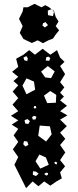

<svg xmlns="http://www.w3.org/2000/svg" viewBox="-20 -965 408 1000"><path d="M75 -67 55 -107 75 -147 47 -187 75 -226 51 -260 75 -294 41 -316 75 -338 37 -362 75 -386 45 -420 75 -454 46 -488 75 -521 50 -543 75 -565 43 -591 75 -617 64 -659 102 -680 132 -704 162 -680 202 -711 242 -680 277 -704 293 -665 316 -643 293 -621 319 -579 293 -537 315 -510 293 -482 313 -462 293 -442 329 -414 293 -386 331 -364 293 -342 328 -308 293 -274 320 -242 293 -210 320 -171 293 -131 319 -99 293 -67 302 -36 274 -20 242 2 210 -20 180 5 150 -20 116 15ZM125 -661 117 -673 102 -665 107 -651 122 -647ZM242 -662 233 -670 221 -667 218 -650 236 -648ZM265 -593 229 -621 194 -592 215 -562 246 -558ZM157 -540 118 -557 97 -519 118 -474 163 -498ZM273 -471 242 -491 209 -467 226 -428 271 -430ZM167 -413 158 -412 155 -406 160 -399 169 -403ZM170 -357 157 -362 147 -355 151 -342 165 -343ZM136 -334 123 -345 108 -339 111 -322 127 -319ZM240 -307 187 -311 179 -258 220 -228 249 -265ZM122 -228 105 -230 101 -214 112 -202 128 -211ZM219 -145 185 -160 165 -125 190 -87 234 -107ZM271 -123 263 -120 266 -112 274 -108 278 -117ZM168 -71 152 -73 151 -55 167 -48 181 -60ZM231 -63 221 -66 210 -59 220 -51 228 -53ZM102 -762 83 -794 98 -829 79 -867 98 -905 102 -927H124L160 -945L196 -927L216 -938L236 -927L248 -917L229 -910L230 -886L256 -881L261 -903L251 -916L248 -917L249 -918L251 -916L261 -908L270 -877L285 -853L270 -829L288 -807L270 -785L256 -764L232 -755L204 -740L176 -755L146 -741ZM217 -850 204 -844 201 -832 214 -822 230 -834Z"/></svg>

Font: Rubik Gemstones
Style: Regular
Weight: 400
Designer: Hubert and Fischer, NaN
Foundry: Hubert and Fischer, NaN
Version: Version 2.200